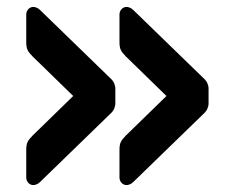

<svg xmlns="http://www.w3.org/2000/svg" viewBox="-20 -607 658 556"><path d="M347 -71Q338 -71 332 -77.5Q326 -84 326 -93V-173Q326 -188 330 -196Q334 -204 344 -214L462 -329L344 -444Q334 -454 330 -462Q326 -470 326 -485V-565Q326 -574 332 -580.5Q338 -587 347 -587Q350 -587 355.5 -585Q361 -583 366 -578L569 -381Q577 -374 580.5 -366Q584 -358 584 -350V-308Q584 -300 580.5 -292Q577 -284 569 -277L366 -80Q361 -75 355.5 -73Q350 -71 347 -71ZM77 -71Q68 -71 62 -77.5Q56 -84 56 -93V-173Q56 -188 60 -196Q64 -204 74 -214L192 -329L74 -444Q64 -454 60 -462Q56 -470 56 -485V-565Q56 -574 62 -580.5Q68 -587 77 -587Q80 -587 85.5 -585Q91 -583 96 -578L299 -381Q307 -374 310.5 -366Q314 -358 314 -350V-308Q314 -300 310.5 -292Q307 -284 299 -277L96 -80Q91 -75 85.5 -73Q80 -71 77 -71Z"/></svg>

Font: Rubik Light SemiBold
Style: Regular
Weight: 600
Version: Version 2.300;gftools[0.9.30]